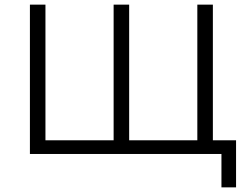

<svg xmlns="http://www.w3.org/2000/svg" viewBox="-20 -664 1067 828"><path d="M898 -644V0H109V-644H176V-59H470V-644H537V-59H831V-644ZM998 -59V144H935V0H830V-59Z"/></svg>

Font: Montserrat Ace
Style: Regular
Weight: 400
Designer: Julieta Ulanovsky
Foundry: Julieta Ulanovsky
Version: Version 1